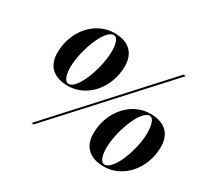

<svg xmlns="http://www.w3.org/2000/svg" viewBox="-153 -986 1306 1221"><g transform="rotate(30 500.0 -375.0)"><path d="M275 -320C413 -320 527.5 -447 527.5 -610C527.5 -713 463 -760 365 -760C227 -760 112.5 -633 112.5 -470C112.5 -367 177 -320 275 -320ZM877 -750 193 0H210.5L895 -750ZM367.5 -746.5C396 -746.5 408.5 -706.5 408.5 -649.5C408.5 -530 339 -333.5 272.5 -333.5C244 -333.5 230 -375 230 -432C230 -551.5 301 -746.5 367.5 -746.5ZM730 10C868 10 982.5 -117 982.5 -280C982.5 -383 918 -430 820 -430C682 -430 567.5 -303 567.5 -140C567.5 -37 632 10 730 10ZM822.5 -416.5C851.5 -416.5 863.5 -367.5 863.5 -310.5C863.5 -191 794 -3.5 727.5 -3.5C699 -3.5 685 -45 685 -102C685 -221.5 756 -416.5 822.5 -416.5Z"/></g></svg>

Font: Bodoni* 16pt Medium
Style: Italic
Weight: 500
Italic angle: -13°
Version: Version 2.3